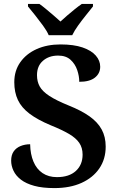

<svg xmlns="http://www.w3.org/2000/svg" viewBox="-20 -951 610 981"><path d="M258 10Q197 10 155 -1.5Q113 -13 87 -33Q61 -53 49 -78.5Q37 -104 37 -130Q37 -159 50 -177.5Q63 -196 85.5 -205Q108 -214 134 -214Q135 -163 151 -125Q167 -87 197.5 -66.5Q228 -46 271 -46Q333 -46 367.5 -77.5Q402 -109 402 -161Q402 -196 385 -221Q368 -246 332 -267Q296 -288 239 -311Q172 -339 131 -370Q90 -401 71.5 -440Q53 -479 53 -531Q53 -590 84 -633.5Q115 -677 168 -700.5Q221 -724 289 -724Q357 -724 402 -708.5Q447 -693 469.5 -667Q492 -641 492 -610Q492 -576 465 -554.5Q438 -533 385 -533Q385 -562 374.5 -593Q364 -624 340.5 -645.5Q317 -667 277 -667Q230 -667 199.5 -640.5Q169 -614 169 -567Q169 -534 183 -509Q197 -484 232 -461Q267 -438 331 -412Q396 -386 437.5 -356.5Q479 -327 499.5 -289.5Q520 -252 520 -202Q520 -138 487.5 -90.5Q455 -43 396.5 -16.5Q338 10 258 10ZM229 -771Q219 -794 199.5 -820.5Q180 -847 159.5 -873Q139 -899 123 -918V-931H181Q197 -920 216 -904Q235 -888 254.5 -871.5Q274 -855 289 -841Q304 -855 323 -871.5Q342 -888 362 -904Q382 -920 398 -931H455V-918Q440 -899 419 -873Q398 -847 379 -820.5Q360 -794 349 -771Z"/></svg>

Font: Noto Serif Gujarati SemiBold
Style: Regular
Weight: 600
Version: Version 2.102